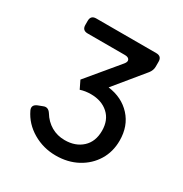

<svg xmlns="http://www.w3.org/2000/svg" viewBox="-131 -846 697 732"><g transform="rotate(30 218.0 -480.0)"><path d="M213 -215Q158 -215 112 -242Q66 -269 44 -315Q34 -336 57 -346L78 -354Q97 -362 110 -342Q127 -314 153.5 -298.5Q180 -283 213 -283Q260 -283 289.5 -310Q319 -337 319 -385Q319 -432 289.5 -458.5Q260 -485 213 -485Q188 -485 167 -478L150 -513L264 -650Q274 -662 269.5 -670.5Q265 -679 250 -679H86Q62 -679 62 -703V-721Q62 -745 86 -745H350Q374 -745 374 -721V-699Q374 -683 363 -669L258 -541Q320 -533 358 -491.5Q396 -450 396 -386Q396 -337 372.5 -298.5Q349 -260 307.5 -237.5Q266 -215 213 -215Z"/></g></svg>

Font: Pitagon Sans Text
Style: Regular
Weight: 400
Designer: Travis Tran
Foundry: Pitagon
Version: Version 1.001; ttfautohint (v1.8.4.7-5d5b);gftools[0.9.26]